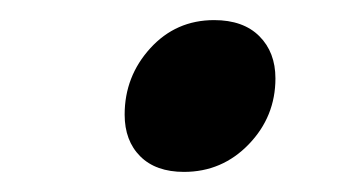

<svg xmlns="http://www.w3.org/2000/svg" viewBox="-20 -443 340 191"><path d="M104 -329Q104 -367 129.5 -395Q155 -423 193 -423Q222 -423 238 -407Q254 -391 254 -365Q254 -327 227.5 -299.5Q201 -272 163 -272Q135 -272 119.5 -287.5Q104 -303 104 -329Z"/></svg>

Font: Taviraj Black
Style: Italic
Weight: 900
Italic angle: -12°
Designer: Katatrad Team
Foundry: CadsonDemak
Version: Version 1.001